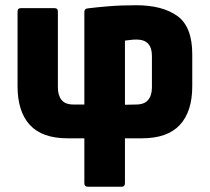

<svg xmlns="http://www.w3.org/2000/svg" viewBox="-20 -528 801 733"><path d="M316 185Q302 185 302 171V0H238Q141 0 94 -51Q47 -102 47 -199V-484Q47 -497 60 -497H188Q201 -497 201 -484V-194Q201 -164 215 -146.5Q229 -129 260 -129H302V-482Q302 -495 315 -496Q346 -500 393.5 -504Q441 -508 500 -508Q600 -508 657 -467Q714 -426 714 -321V-199Q714 -102 666.5 -51Q619 0 522 0H457V171Q457 185 444 185ZM457 -128 500 -129Q531 -129 545.5 -146.5Q560 -164 560 -194V-315Q560 -377 501 -377Q488 -377 478 -375.5Q468 -374 457 -373Z"/></svg>

Font: Sofia Sans Semi Condensed Black
Style: Regular
Weight: 900
Designer: Botio Nikoltchev, Ani Petrova
Foundry: lettersoup
Version: Version 4.100; ttfautohint (v1.8.4.7-5d5b)